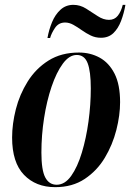

<svg xmlns="http://www.w3.org/2000/svg" viewBox="-20 -763 545 793"><path d="M208 10Q128 10 79 -41Q30 -92 30 -195Q30 -251 45.5 -312Q61 -373 94.5 -426.5Q128 -480 180.5 -513Q233 -546 306 -546Q353 -546 391.5 -525Q430 -504 453 -459Q476 -414 476 -341Q476 -287 460.5 -226Q445 -165 413 -111.5Q381 -58 330 -24Q279 10 208 10ZM214 0Q248 0 274 -36.5Q300 -73 318 -132.5Q336 -192 345.5 -261.5Q355 -331 355 -398Q355 -468 342 -502Q329 -536 297 -536Q266 -536 239.5 -500Q213 -464 193 -405Q173 -346 162 -275Q151 -204 151 -133Q151 -60 167 -30Q183 0 214 0ZM397 -607Q374 -607 354.5 -616.5Q335 -626 317.5 -638.5Q300 -651 283 -660.5Q266 -670 249 -670Q222 -670 207 -647.5Q192 -625 187 -606H176Q182 -640 195 -671.5Q208 -703 230 -723Q252 -743 283 -743Q311 -743 335.5 -727.5Q360 -712 383.5 -696.5Q407 -681 430 -681Q453 -681 466.5 -698Q480 -715 487 -743H498Q492 -708 480 -676.5Q468 -645 448 -626Q428 -607 397 -607Z"/></svg>

Font: Noto Serif Display ExtraCondensed
Style: Bold Italic
Weight: 700
Width: 2
Italic angle: -12°
Designer: Monotype Design Team
Foundry: Monotype Imaging Inc.
Version: Version 2.009